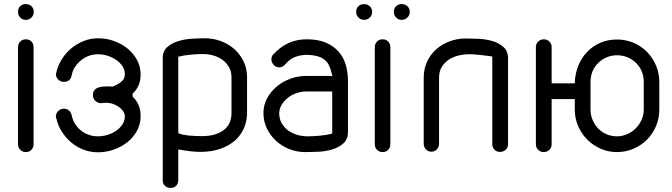

<svg xmlns="http://www.w3.org/2000/svg" viewBox="-20 -743 3281 938"><path d="M106 -646Q89 -646 78.5 -657.5Q68 -669 68 -685Q68 -702 78.5 -712.5Q89 -723 106 -723Q123 -723 134 -712.5Q145 -702 145 -685Q145 -669 134 -657.5Q123 -646 106 -646ZM68 -513Q68 -529 79 -540Q90 -551 106 -551Q123 -551 133.5 -540Q144 -529 144 -513V-38Q144 -22 133.5 -11Q123 0 106 0Q90 0 79 -11Q68 -22 68 -38Z M628 -271Q646 -254 656.5 -231Q667 -208 667 -175Q667 -137 649.5 -104.5Q632 -72 602.5 -48.5Q573 -25 535.5 -12Q498 1 459 1Q421 1 387.5 -12Q354 -25 327.5 -47.5Q301 -70 282 -100Q263 -130 255 -165Q255 -167 254 -167Q253 -167 253 -169V-173Q253 -189 264.5 -200.5Q276 -212 293 -212Q307 -212 317 -203Q327 -194 330 -181Q339 -135 375 -106Q411 -77 459 -77Q483 -77 506.5 -84.5Q530 -92 548.5 -105Q567 -118 578.5 -136Q590 -154 590 -175Q590 -186 583 -197.5Q576 -209 563 -219Q550 -229 533 -235Q516 -241 495 -241Q490 -241 484.5 -240Q479 -239 474 -239Q458 -239 446 -250Q434 -261 434 -278Q434 -294 441 -302.5Q448 -311 459 -315Q470 -319 483 -320Q496 -321 508 -321Q513 -321 517.5 -321Q522 -321 527 -319Q555 -329 572.5 -343.5Q590 -358 590 -380Q590 -401 578.5 -419Q567 -437 548 -450Q529 -463 506 -470.5Q483 -478 459 -478Q436 -478 415 -470.5Q394 -463 376.5 -449Q359 -435 346.5 -416Q334 -397 330 -374Q323 -343 292 -343Q276 -343 264.5 -354.5Q253 -366 253 -381Q253 -383 254 -384Q255 -385 255 -387V-389Q263 -423 282 -453.5Q301 -484 328 -506.5Q355 -529 388.5 -542.5Q422 -556 459 -556Q500 -556 537.5 -542.5Q575 -529 604 -505Q633 -481 650 -449Q667 -417 667 -380Q667 -348 656.5 -325Q646 -302 628 -286Z M1111 -365Q1111 -394 1098.5 -415.5Q1086 -437 1066.5 -451Q1047 -465 1022 -472Q997 -479 972 -479Q946 -479 912 -476Q878 -473 851 -466V-93Q860 -88 875 -85Q890 -82 906.5 -80.5Q923 -79 939.5 -78.5Q956 -78 969 -78Q1032 -78 1071.5 -106.5Q1111 -135 1111 -192ZM1187 -192Q1187 -153 1172.5 -118.5Q1158 -84 1129.5 -58Q1101 -32 1058 -16.5Q1015 -1 957 -1Q917 -1 851 -13V137Q851 154 840.5 164.5Q830 175 814 175Q797 175 786 165Q775 155 775 138V-458Q775 -494 797.5 -513.5Q820 -533 852 -542.5Q884 -552 920 -554Q956 -556 982 -556Q1022 -556 1059.5 -542Q1097 -528 1125 -503Q1153 -478 1170 -443Q1187 -408 1187 -365Z M1596 -372 1604 -370Q1603 -372 1602.5 -376Q1602 -380 1601 -382Q1596 -404 1588.5 -421Q1581 -438 1567 -450Q1553 -462 1530 -468.5Q1507 -475 1472 -475Q1440 -473 1416.5 -462.5Q1393 -452 1373 -428Q1361 -414 1344 -414Q1328 -414 1317 -426Q1306 -438 1306 -452Q1306 -468 1314 -476Q1348 -513 1388 -532Q1428 -551 1479 -551Q1533 -551 1571 -535Q1609 -519 1633.5 -491.5Q1658 -464 1669 -427Q1680 -390 1680 -347V-99Q1680 -62 1657 -42Q1634 -22 1601.5 -12.5Q1569 -3 1533 -1.5Q1497 0 1470 0Q1430 0 1393.5 -14.5Q1357 -29 1329 -54.5Q1301 -80 1284 -115Q1267 -150 1267 -191Q1267 -229 1284.5 -262Q1302 -295 1331 -319.5Q1360 -344 1397.5 -358Q1435 -372 1475 -372ZM1603 -296H1475Q1453 -296 1430 -288.5Q1407 -281 1388.5 -267Q1370 -253 1357.5 -233.5Q1345 -214 1344 -191Q1344 -162 1356.5 -140.5Q1369 -119 1388.5 -105Q1408 -91 1433 -84Q1458 -77 1483 -77Q1509 -77 1542 -80Q1575 -83 1603 -90Z M1759 -646Q1742 -646 1731 -657.5Q1720 -669 1720 -685Q1720 -702 1731 -712.5Q1742 -723 1759 -723Q1775 -723 1786.5 -712.5Q1798 -702 1798 -685Q1798 -669 1786.5 -657.5Q1775 -646 1759 -646ZM1811 -513Q1811 -529 1822 -540Q1833 -551 1849 -551Q1866 -551 1876.5 -540Q1887 -529 1887 -513V-38Q1887 -22 1876.5 -11Q1866 0 1849 0Q1833 0 1822 -11Q1811 -22 1811 -38ZM1942 -646Q1926 -646 1915 -657.5Q1904 -669 1904 -685Q1904 -702 1915 -712.5Q1926 -723 1942 -723Q1959 -723 1970.5 -712.5Q1982 -702 1982 -685Q1982 -669 1970.5 -657.5Q1959 -646 1942 -646Z M2385 -467Q2377 -468 2363.5 -470Q2350 -472 2334.5 -473.5Q2319 -475 2303 -476.5Q2287 -478 2272 -478Q2245 -478 2219 -471.5Q2193 -465 2172 -451Q2151 -437 2138 -415.5Q2125 -394 2125 -364V-42Q2125 -25 2114.5 -13.5Q2104 -2 2088 -2Q2071 -2 2060.5 -13.5Q2050 -25 2050 -42V-364Q2050 -407 2066.5 -442Q2083 -477 2111 -502Q2139 -527 2176.5 -541Q2214 -555 2255 -555Q2280 -555 2316 -553.5Q2352 -552 2384 -543Q2416 -534 2439 -514Q2462 -494 2462 -458V-38Q2462 -23 2451 -12Q2440 -1 2423 -1Q2406 -1 2395.5 -12Q2385 -23 2385 -38Z M2598 -513Q2598 -529 2609.5 -540Q2621 -551 2636 -551Q2653 -551 2664 -540Q2675 -529 2675 -513V-336H2788Q2789 -382 2805 -421.5Q2821 -461 2848.5 -489.5Q2876 -518 2913 -534Q2950 -550 2994 -550Q3037 -550 3075 -534Q3113 -518 3141 -489.5Q3169 -461 3185 -423Q3201 -385 3201 -342V-208Q3201 -165 3185 -127Q3169 -89 3141 -61Q3113 -33 3075 -16.5Q3037 0 2994 0Q2952 0 2914.5 -16.5Q2877 -33 2849 -61Q2821 -89 2804.5 -127Q2788 -165 2788 -208V-259H2675V-38Q2675 -22 2664 -11Q2653 0 2636 0Q2621 0 2609.5 -11Q2598 -22 2598 -38ZM2865 -208Q2865 -181 2875 -157Q2885 -133 2902.5 -115Q2920 -97 2943.5 -87Q2967 -77 2994 -77Q3019 -77 3043 -87Q3067 -97 3085 -115Q3103 -133 3114 -157Q3125 -181 3125 -208V-343Q3125 -372 3114.5 -396Q3104 -420 3086 -437Q3068 -454 3044.5 -463.5Q3021 -473 2994 -473Q2968 -473 2945 -463.5Q2922 -454 2904 -437Q2886 -420 2875.5 -396Q2865 -372 2865 -342Z"/></svg>

Font: VDS Compensated
Style: Light
Weight: 300
Designer: artmaker
Foundry: artmaker
Version: Version 1.000 2012 initial release